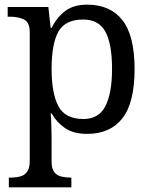

<svg xmlns="http://www.w3.org/2000/svg" viewBox="-20 -566 654 826"><path d="M18 240V198H26Q49 198 67.5 193Q86 188 97 172.5Q108 157 108 126V-426Q108 -470 83.5 -482Q59 -494 26 -494H13V-536H188L198 -446H202Q225 -492 261 -519Q297 -546 355 -546Q454 -546 506.5 -479.5Q559 -413 559 -269Q559 -124 506.5 -57Q454 10 355 10Q297 10 260.5 -14.5Q224 -39 202 -78H198Q200 -59 200.5 -37.5Q201 -16 201.5 3Q202 22 202 35V131Q202 160 213.5 174.5Q225 189 243.5 193.5Q262 198 284 198H287V240ZM339 -54Q405 -54 433.5 -109.5Q462 -165 462 -270Q462 -377 433.5 -429.5Q405 -482 338 -482Q260 -482 231 -429.5Q202 -377 202 -269Q202 -165 231 -109.5Q260 -54 339 -54Z"/></svg>

Font: Noto Serif Vithkuqi
Style: Regular
Weight: 400
Version: Version 1.005